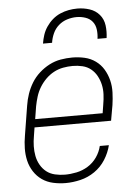

<svg xmlns="http://www.w3.org/2000/svg" viewBox="-54 -792 607 842"><g transform="rotate(-5 250.0 -371.0)"><path d="M201 8Q173 8 146 2Q119 -4 97.5 -19Q76 -34 61.5 -56.5Q47 -79 41 -105Q35 -131 35.5 -159Q36 -187 41 -215L62 -345Q66 -371 74.5 -396Q83 -421 97 -444Q111 -467 131.5 -485.5Q152 -504 176 -516.5Q200 -529 226 -533.5Q252 -538 277 -538Q305 -538 331.5 -532Q358 -526 379.5 -510.5Q401 -495 414.5 -472.5Q428 -450 434.5 -424Q441 -398 440 -370Q439 -342 435 -315L423 -247H86L80 -209Q76 -187 75.5 -165Q75 -143 79 -122Q83 -101 93.5 -82.5Q104 -64 120 -51.5Q136 -39 157.5 -34Q179 -29 201 -29Q226 -29 252.5 -34.5Q279 -40 302.5 -54.5Q326 -69 342 -92Q358 -115 364 -141H404Q396 -108 377 -78Q358 -48 329 -28Q300 -8 266.5 0Q233 8 201 8ZM389 -283 395 -321Q399 -343 400 -365Q401 -387 396.5 -407.5Q392 -428 382 -446.5Q372 -465 356 -478Q340 -491 319 -496Q298 -501 276 -501Q255 -501 233.5 -497Q212 -493 192.5 -482.5Q173 -472 157 -456Q141 -440 129.5 -421Q118 -402 111.5 -381Q105 -360 101 -339L92 -283ZM155 -610Q158 -629 164 -647.5Q170 -666 181.5 -683Q193 -700 208.5 -713.5Q224 -727 242.5 -735Q261 -743 280 -746.5Q299 -750 318 -750Q346 -750 372 -741.5Q398 -733 415 -713Q432 -693 435.5 -665.5Q439 -638 435 -610H395Q398 -630 395.5 -650.5Q393 -671 381.5 -685.5Q370 -700 351 -706.5Q332 -713 312 -713Q291 -713 270 -706.5Q249 -700 232.5 -685.5Q216 -671 207 -651Q198 -631 195 -610Z"/></g></svg>

Font: Iosevka Curly XLtObl
Style: Regular
Weight: 200
Italic angle: -9°
Monospace: yes
Designer: Belleve Invis
Foundry: Belleve Invis
Version: Version 11.1.0; ttfautohint (v1.8.3)